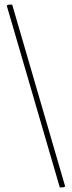

<svg xmlns="http://www.w3.org/2000/svg" viewBox="-20 -785 313 835"><path d="M33 -765C17 -765 10 -765 10 -759C10 -758 11 -757 11 -755L240 30C254 30 263 30 263 24C263 23 262 22 262 21Z"/></svg>

Font: Yanone Kaffeesatz Extra Light
Style: Regular
Weight: 200
Designer: Yanone (Cyrillic: Daniel Pouzeot & Huerta Tipografica)
Foundry: Yanone
Version: Version 1.100;PS 001.100;hotconv 1.0.70;makeotf.lib2.5.58329